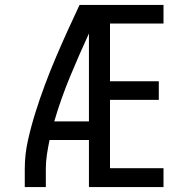

<svg xmlns="http://www.w3.org/2000/svg" viewBox="-20 -755 760 775"><path d="M80 0H165V-74Q165 -103 169.5 -132Q174 -161 180 -190H339V0H640V-76H424V-352H621V-427H424V-660H640V-735H301Q276 -682 252 -629Q228 -576 205 -522Q182 -468 161.5 -413Q141 -358 123.5 -302.5Q106 -247 93 -189.5Q80 -132 80 -74ZM339 -265H199Q226 -357 262.5 -445Q299 -533 339 -620Z"/></svg>

Font: Iosevka Sparkle
Style: Regular
Weight: 400
Designer: Belleve Invis
Foundry: Belleve Invis
Version: Version 4.5.0; ttfautohint (v1.8.3)